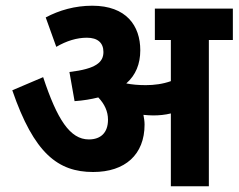

<svg xmlns="http://www.w3.org/2000/svg" viewBox="-20 -652 835 672"><path d="M486 -216C486 -228 484 -239 482 -250C494 -249 505 -248 516 -248C537 -248 558 -250 578 -255V0H711V-512H795V-622H522V-512H578V-368C550 -358 520 -354 490 -354C465 -354 442 -356 422 -360C455 -389 471 -428 471 -476C471 -562 422 -632 303 -632C242 -632 187 -616 140 -591L177 -488C213 -509 249 -520 284 -520C322 -520 342 -502 342 -470C342 -434 316 -411 223 -400L241 -298C272 -300 300 -305 324 -311C346 -288 358 -262 358 -233C358 -188 333 -164 291 -164C225 -164 180 -234 131 -382L23 -336C99 -115 183 -50 306 -50C418 -50 486 -111 486 -216Z"/></svg>

Font: Noto Sans Devanagari SemiCondensed
Style: Bold
Weight: 700
Width: 4
Designer: Jelle Bosma - Monotype Design Team
Foundry: Monotype Imaging Inc.
Version: Version 2.004